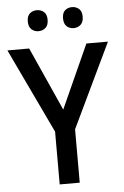

<svg xmlns="http://www.w3.org/2000/svg" viewBox="-60 -951 642 993"><g transform="rotate(-5 261.0 -454.0)"><path d="M261 -384 410 -714H522L313 -277V0H209V-274L0 -714H113ZM118 -854Q118 -882 133 -895Q148 -908 169 -908Q191 -908 206 -895Q221 -882 221 -854Q221 -826 206 -812.5Q191 -799 169 -799Q148 -799 133 -812.5Q118 -826 118 -854ZM301 -854Q301 -882 315.5 -895Q330 -908 352 -908Q373 -908 388 -895Q403 -882 403 -854Q403 -826 388 -812.5Q373 -799 352 -799Q330 -799 315.5 -812.5Q301 -826 301 -854Z"/></g></svg>

Font: Noto Sans Thai SemCond Med
Style: Regular
Weight: 500
Width: 4
Designer: Monotype Design Team
Foundry: Monotype Imaging Inc.
Version: Version 2.002; ttfautohint (v1.8.4.7-5d5b)